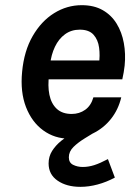

<svg xmlns="http://www.w3.org/2000/svg" viewBox="-20 -519 517 738"><path d="M421.5 163.6Q389.4 180.9 355.5 190Q321.5 199.2 288.9 199.2Q236 199.2 201.4 175.4Q166.8 151.7 166.8 109.2Q166.8 82.7 180.2 61.3Q193.7 39.9 215.3 22.3Q236.9 4.6 261.8 -10.2Q286.8 -25 309.7 -38.5L363.8 -22.7Q335 -5 307.7 11.6Q280.3 28.2 262.5 45.8Q244.6 63.5 244.6 85.6Q244.6 106.5 261.2 114.6Q277.7 122.8 298.2 122.8Q319.8 122.8 342.2 115.7Q364.5 108.6 394.8 92.5ZM246.5 14Q189.8 14 146 -18Q102.2 -49.9 79.8 -107.7Q57.5 -165.5 65 -243Q72.5 -323.1 105.6 -380.4Q138.7 -437.7 188 -468.4Q237.4 -499.1 294.1 -499.1Q341.7 -499.1 375 -479.9Q408.4 -460.8 428.4 -427.9Q448.5 -395 456 -353.5Q463.6 -311.9 459.1 -266.8Q457.7 -253.6 455.4 -240.6Q453.2 -227.7 450.1 -214H144.4L168.9 -232.6Q162.9 -189.2 169.9 -154.8Q177 -120.4 198.2 -100.7Q219.4 -81 255.5 -81Q285.1 -81 307.6 -97.1Q330.1 -113.2 339 -145H446.1Q435 -97.9 406.7 -62.1Q378.3 -26.3 337.2 -6.2Q296 14 246.5 14ZM172.5 -270.5 152.5 -286.6H384.6L360.1 -271.9Q365 -305.3 360.9 -335.8Q356.9 -366.2 339.5 -385.6Q322.1 -405 286.5 -405Q254.1 -405 229.9 -387.3Q205.7 -369.7 191.2 -339.2Q176.6 -308.7 172.5 -270.5Z"/></svg>

Font: Karla
Style: Italic
Weight: 400
Italic angle: -8°
Designer: Jonathan Pinhorn
Version: Version 2.004;gftools[0.9.33]